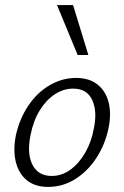

<svg xmlns="http://www.w3.org/2000/svg" viewBox="-20 -726 488 754"><path d="M169 8Q117 8 85 -18.5Q53 -45 42 -90.5Q31 -136 42 -193Q56 -258 90.5 -310Q125 -362 174.5 -391Q224 -420 279 -420Q330 -420 362.5 -394.5Q395 -369 406.5 -324.5Q418 -280 406 -222Q393 -159 359 -106.5Q325 -54 276 -23Q227 8 169 8ZM183 -35Q223 -35 257 -60Q291 -85 315 -127Q339 -169 348 -219Q363 -287 342.5 -332.5Q322 -378 267 -378Q229 -378 195 -355.5Q161 -333 136 -292.5Q111 -252 100 -196Q85 -123 107.5 -79Q130 -35 183 -35ZM285 -510 204 -706H267L327 -510Z"/></svg>

Font: Ysabeau Infant Light
Style: Italic
Weight: 300
Italic angle: -12°
Designer: Christian Thalmann (Catharsis Fonts)
Version: Version 2.001;gftools[0.9.30]; featfreeze: ss01,ss02,lnum